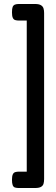

<svg xmlns="http://www.w3.org/2000/svg" viewBox="-20 -782 283 962"><path d="M74 160Q63 160 55 157.5Q47 155 43.5 145.5Q40 136 40 119Q40 101 44 92Q48 83 56 80.5Q64 78 76 78H114V-679H76Q64 -679 56 -681.5Q48 -684 44 -693Q40 -702 40 -720Q40 -739 43.5 -747.5Q47 -756 55 -759Q63 -762 74 -762H156Q175 -762 185 -756Q195 -750 198 -740Q201 -730 201 -717V115Q201 129 198 139Q195 149 185 154.5Q175 160 156 160Z"/></svg>

Font: Fredoka Condensed
Style: Regular
Weight: 400
Width: 3
Designer: Ben Nathan
Foundry: Milena B. Brandão, Ben Nathan
Version: Version 2.001